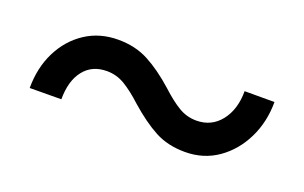

<svg xmlns="http://www.w3.org/2000/svg" viewBox="-40 -520 715 452"><g transform="rotate(20 317.5 -294.5)"><path d="M593.8 -379.4Q593.8 -329.6 573.5 -288.1Q553.2 -246.6 517.6 -221.7Q481.9 -196.8 435.5 -196.8Q392.6 -196.8 360.1 -214.1Q327.6 -231.4 290 -264.6Q265.1 -287.6 244.1 -300.3Q223.1 -313 198.7 -313Q161.6 -313 140.9 -286.6Q120.1 -260.3 120.1 -213.9L41 -213.4Q41 -264.2 61 -304.4Q81.1 -344.7 116.7 -368.2Q152.3 -391.6 198.7 -391.6Q241.7 -391.6 275.1 -373.8Q308.6 -356 344.7 -323.7Q370.6 -299.8 391.1 -287.6Q411.6 -275.4 435.5 -275.4Q473.1 -275.4 496.1 -304.4Q519 -333.5 519 -379.4Z"/></g></svg>

Font: Heebo
Style: Regular
Weight: 400
Designer: Oded Ezer
Foundry: Ezer Type House
Version: Version 3.100